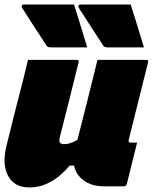

<svg xmlns="http://www.w3.org/2000/svg" viewBox="-29 -813 671 843"><path d="M296 -793Q311 -745 325.5 -698.5Q340 -652 354 -605H195Q180 -605 176 -612Q144 -661 120 -697.5Q96 -734 69 -777Q65 -782 66.5 -787.5Q68 -793 75 -793ZM545 -793Q560 -745 574.5 -698.5Q589 -652 603 -605H444Q429 -605 425 -612Q393 -661 369 -697.5Q345 -734 318 -777Q314 -782 315.5 -787.5Q317 -793 324 -793ZM94 -550H308Q319 -550 316 -539Q296 -457 275 -374Q254 -291 233 -208Q227 -180 251 -180Q264 -180 278 -184Q292 -188 311 -199Q333 -286 355.5 -374.5Q378 -463 399 -550H613Q624 -550 621 -539Q579 -369 536 -199Q534 -193 537 -190Q539 -187 544 -187H573Q562 -142 550.5 -96.5Q539 -51 528 -6Q525 5 514 5H427Q374 5 339 -20.5Q304 -46 296 -86H277Q196 10 100 10Q34 10 6.5 -41Q-21 -92 0 -175Q18 -249 34.5 -314Q51 -379 70 -452Q76 -477 82 -501Q88 -525 94 -550Z"/></svg>

Font: Recursive Mn Lnr St XBk
Style: Italic
Weight: 1000
Italic angle: -15°
Monospace: yes
Version: Version 1.079;hotconv 1.0.112;makeotfexe 2.5.65598; ttfautoh